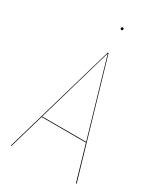

<svg xmlns="http://www.w3.org/2000/svg" viewBox="-204 -923 878 1011"><g transform="rotate(30 234.5 -417.0)"><path d="M227.1 -826.7Q227.1 -834 234.4 -834Q241.7 -834 241.7 -826.7Q241.7 -818.8 234.4 -818.8Q227.1 -818.8 227.1 -826.7ZM430.7 0 369.1 -211.9H99.6L38.1 0H34.2L231.9 -680.2H236.3L435.1 0ZM100.6 -215.8H368.2L233.9 -676.3Z"/></g></svg>

Font: Fira Sans Compressed Four
Style: Regular
Weight: 100
Width: 1
Designer: Carrois Corporate & Edenspiekermann AG
Foundry: Carrois Corporate GbR & Edenspiekermann AG
Version: Version 4.203;PS 004.203;hotconv 1.0.88;makeotf.lib2.5.64775